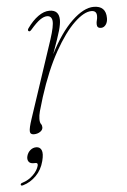

<svg xmlns="http://www.w3.org/2000/svg" viewBox="-70 -468 459 694"><g transform="rotate(-5 159.5 -121.5)"><path d="M54.5 -365.5Q50 -368.5 54.5 -375.5Q73.5 -402.5 94.5 -417.5Q115.5 -432.5 135.5 -432.5Q170.5 -432.5 170.5 -396Q170.5 -381.5 163.8 -357.5Q157 -333.5 135.5 -274.5Q174 -350.5 217 -391.5Q260 -432.5 296 -432.5Q340.5 -432.5 340.5 -388Q340.5 -373 333.5 -363.8Q326.5 -354.5 316 -354.5Q301.5 -354.5 301.5 -369Q301.5 -377 303.5 -383.5Q305.5 -390 305.5 -399Q305.5 -418 286.5 -418Q260 -418 224.5 -384.2Q189 -350.5 152 -284.8Q115 -219 84.5 -123.5Q74 -90 69.8 -74Q65.5 -58 65.5 -46Q65.5 -32.5 69.5 -27.5Q73.5 -22.5 73.5 -15Q73.5 -5.5 63.8 1Q54 7.5 41 7.5Q27.5 7.5 27 -4.5Q26.5 -16.5 37 -48L130.5 -329.5Q146 -377.5 143.8 -395.5Q141.5 -413.5 125 -413.5Q114 -413.5 100 -404Q86 -394.5 64.5 -369.5Q58.5 -362.5 54.5 -365.5ZM30.5 111.5Q17.5 111.5 12.5 103.5Q7.5 95.5 10.5 84Q14 71 23.5 63Q33 55 45 55Q58.5 55 64 67.2Q69.5 79.5 62.5 106.5Q54.5 138 33.5 159Q12.5 180 -13.5 187.5Q-21 190 -22.5 185.5Q-22.5 180 -16 178.5Q7 171.5 23.5 155.2Q40 139 44.5 122Q47 111.5 38.5 111.5Z"/></g></svg>

Font: Fraunces 144pt Soft Thin
Style: Italic
Weight: 100
Italic angle: -16°
Version: Version 1.000;[0bf87f6ff]